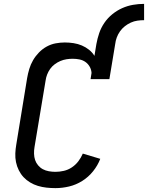

<svg xmlns="http://www.w3.org/2000/svg" viewBox="-20 -962 763 990"><path d="M266 8Q243 8 220 5.5Q197 3 175.5 -3.5Q154 -10 135 -21.5Q116 -33 101.5 -48.5Q87 -64 77 -84Q67 -104 62.5 -126Q58 -148 59 -171Q60 -194 64 -217L120 -560Q124 -583 131 -606.5Q138 -630 150.5 -651.5Q163 -673 181 -691.5Q199 -710 221 -722Q243 -734 267 -738.5Q291 -743 314 -743Q337 -743 359.5 -739.5Q382 -736 402 -727.5Q422 -719 439 -705.5Q456 -692 467 -674L477 -735Q482 -763 491.5 -791Q501 -819 518 -844Q535 -869 559 -888.5Q583 -908 610 -920Q637 -932 665.5 -937Q694 -942 723 -942V-858Q706 -858 688.5 -855.5Q671 -853 654.5 -845.5Q638 -838 623.5 -826.5Q609 -815 598.5 -800Q588 -785 582 -768.5Q576 -752 574 -735L544 -554H447L452 -586Q451 -603 442.5 -618Q434 -633 420.5 -642.5Q407 -652 390 -655.5Q373 -659 355 -659Q339 -659 323 -656.5Q307 -654 291.5 -647.5Q276 -641 262 -630.5Q248 -620 238.5 -606.5Q229 -593 223 -577.5Q217 -562 215 -546L158 -204Q155 -187 155.5 -169.5Q156 -152 161 -137Q166 -122 176.5 -109.5Q187 -97 201 -89.5Q215 -82 232 -79Q249 -76 266 -76Q287 -76 309 -81Q331 -86 350.5 -99Q370 -112 384 -130.5Q398 -149 407 -170L497 -143Q484 -109 460 -79Q436 -49 404 -29Q372 -9 336.5 -0.5Q301 8 266 8Z"/></svg>

Font: Iosevka Slab Medium Extended
Style: Italic
Weight: 500
Width: 7
Italic angle: -9°
Monospace: yes
Designer: Belleve Invis
Foundry: Belleve Invis
Version: Version 11.1.0; ttfautohint (v1.8.3)